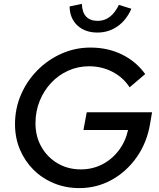

<svg xmlns="http://www.w3.org/2000/svg" viewBox="-20 -953 816 985"><path d="M387 12Q317 12 256.5 -13Q196 -38 151.5 -82.5Q107 -127 82 -186.5Q57 -246 57 -316Q57 -396 87.5 -467Q118 -538 172 -592.5Q226 -647 296 -678Q366 -709 444 -709Q533 -709 605.5 -673.5Q678 -638 725 -573L645 -505Q612 -556 557 -584.5Q502 -613 437 -613Q380 -613 330 -590.5Q280 -568 242.5 -528Q205 -488 183.5 -435Q162 -382 162 -321Q162 -253 192.5 -199.5Q223 -146 275.5 -115Q328 -84 395 -84Q454 -84 504 -109.5Q554 -135 589 -181Q624 -227 637 -286H408L425 -377H760L750 -318Q734 -222 682 -147.5Q630 -73 553.5 -30.5Q477 12 387 12ZM480 -786Q416 -786 377 -822.5Q338 -859 337 -920L400 -933Q403 -846 482 -846Q550 -846 590 -928L654 -908Q628 -849 582.5 -817.5Q537 -786 480 -786Z"/></svg>

Font: Red Hat Display Medium
Style: Italic
Weight: 500
Italic angle: -12°
Designer: Pentagram, MCKL
Foundry: Pentagram, MCKL
Version: Version 1.023; ttfautohint (v1.8.3)